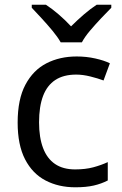

<svg xmlns="http://www.w3.org/2000/svg" viewBox="-20 -786 520 816"><path d="M300 10Q229 10 173.5 -19Q118 -48 86.5 -109Q55 -170 55 -265Q55 -364 88 -426Q121 -488 177.5 -517Q234 -546 306 -546Q347 -546 385 -537.5Q423 -529 447 -517L420 -444Q396 -453 364 -461Q332 -469 304 -469Q250 -469 215 -446Q180 -423 163 -378Q146 -333 146 -266Q146 -202 163 -157Q180 -112 214 -89Q248 -66 299 -66Q343 -66 376.5 -75Q410 -84 438 -97V-19Q411 -5 378.5 2.5Q346 10 300 10ZM238 -606Q225 -629 203 -655.5Q181 -682 157 -708Q133 -734 115 -753V-766H175Q201 -749 229 -725Q257 -701 282 -674Q309 -701 337 -725Q365 -749 391 -766H453V-753Q434 -734 409.5 -708Q385 -682 362.5 -655.5Q340 -629 328 -606Z"/></svg>

Font: Noto Sans Khmer UI
Style: Regular
Weight: 400
Designer: Danh Hong and the Monotype Design Team
Foundry: Monotype Imaging Inc.
Version: Version 2.002